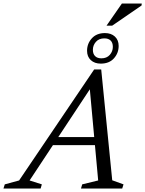

<svg xmlns="http://www.w3.org/2000/svg" viewBox="-86 -1086 836 1106"><path d="M187.5 -250 203 -296.5H522L506 -250ZM560.5 -47.5 625.5 -24 618 0H380.5L387.5 -24L479.5 -46.5L428 -609.5H456.5L84.5 -46.5L155 -24L148 0H-66L-58.5 -24L24 -46.5L456.5 -686H497ZM518.5 -895.5Q554 -895.5 575.8 -875.5Q597.5 -855.5 597.5 -821.5Q597.5 -780 570.2 -749.8Q543 -719.5 494.5 -719.5Q459 -719.5 437.2 -739.5Q415.5 -759.5 415.5 -793.5Q415.5 -835 443 -865.2Q470.5 -895.5 518.5 -895.5ZM498 -750Q529 -750 546.5 -770Q564 -790 564 -816Q564 -840 551.2 -852.5Q538.5 -865 515 -865Q484 -865 466.5 -845Q449 -825 449 -799Q449 -775.5 461.8 -762.8Q474.5 -750 498 -750ZM527.5 -938 616 -1065.5H730.5L729.5 -1054.5L560 -938Z"/></svg>

Font: Newsreader 16pt 16pt
Style: Italic
Weight: 400
Italic angle: -17°
Version: Version 1.003